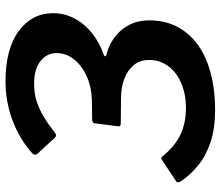

<svg xmlns="http://www.w3.org/2000/svg" viewBox="-72 -720 802 698"><g transform="rotate(-90 329.0 -371.0)"><path d="M119 -636Q111 -646 122 -656Q156 -686 197.5 -707.5Q239 -729 286 -740.5Q333 -752 381 -752Q500 -752 565 -704Q630 -656 630 -579Q630 -536 610 -499.5Q590 -463 555.5 -436Q521 -409 479 -395Q474 -393 473.5 -390Q473 -387 479 -385Q535 -371 569.5 -329.5Q604 -288 604 -230Q604 -154 563.5 -100Q523 -46 449.5 -18Q376 10 278 10Q211 10 161.5 -6.5Q112 -23 77 -51.5Q42 -80 19 -114Q12 -126 18 -131L95 -182Q100 -186 103.5 -185.5Q107 -185 109 -182Q146 -136 188.5 -116Q231 -96 286 -96Q334 -96 374 -112.5Q414 -129 437 -159.5Q460 -190 460 -230Q460 -263 441.5 -285.5Q423 -308 391.5 -320Q360 -332 322 -332L229 -333Q217 -333 219 -344L230 -429Q231 -437 244 -437L314 -438Q360 -439 399 -456Q438 -473 461.5 -502Q485 -531 485 -567Q485 -602 455.5 -625Q426 -648 375 -648Q337 -648 307.5 -638Q278 -628 251 -611.5Q224 -595 195 -572Q184 -564 176 -574L119 -636Z"/></g></svg>

Font: Libre Franklin SemiBold
Style: Italic
Weight: 600
Italic angle: -8°
Designer: Pablo Impallari, Rodrigo Fuenzalida, Nhung Nguyen
Foundry: Impallari Type
Version: Version 3.000